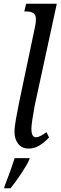

<svg xmlns="http://www.w3.org/2000/svg" viewBox="-20 -780 322 1021"><path d="M57 -79Q57 -103 65 -148Q73 -193 82 -237L164 -627Q171 -656 171 -678Q171 -701 157.5 -710Q144 -719 120 -719H109L119 -760H282L164 -216Q147 -123 147 -96Q147 -50 171 -50Q191 -50 227 -77L241 -49Q216 -23 190 -6.5Q164 10 132 10Q96 10 76.5 -15.5Q57 -41 57 -79ZM4 211Q33 139 58 61H138L136 68Q126 93 93.5 142Q61 191 36 221H2Z"/></svg>

Font: Noto Serif Cond
Style: Italic
Weight: 400
Width: 3
Italic angle: -12°
Designer: Monotype Design Team
Foundry: Monotype Imaging Inc.
Version: Version 1.001